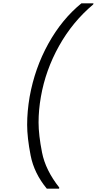

<svg xmlns="http://www.w3.org/2000/svg" viewBox="-20 -954 585 1160"><path d="M263 186Q186 93 165 -15Q144 -123 144 -200Q144 -281 159 -369Q190 -542 272 -690Q354 -838 472 -934H545L543 -927Q418 -822 336.5 -676Q255 -530 227 -369Q213 -290 213 -214Q213 -139 234 -32.5Q255 74 338 179L337 186Z"/></svg>

Font: Fz Poppins Light
Style: Italic
Weight: 300
Italic angle: -10°
Designer: Ninad Kale (Devanagari), Jonny Pinhorn (Latin)
Foundry: Indian Type Foundry
Version: Vit hóa bi Vntype.Com & FontZin.Com